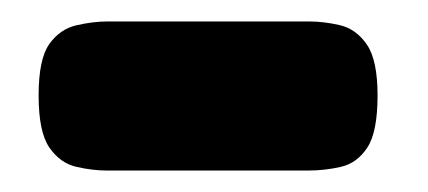

<svg xmlns="http://www.w3.org/2000/svg" viewBox="-20 -346 399 179"><path d="M80 -187Q66 -187 51 -190.5Q36 -194 26 -208.5Q16 -223 16 -257Q16 -291 26 -305Q36 -319 51.5 -322.5Q67 -326 80 -326H268Q282 -326 297 -322.5Q312 -319 322 -304.5Q332 -290 332 -257Q332 -223 322.5 -208.5Q313 -194 298 -190.5Q283 -187 267 -187Z"/></svg>

Font: Fredoka SemiCondensed SemiBold
Style: Regular
Weight: 600
Width: 4
Designer: Ben Nathan
Foundry: Milena B. Brandão, Ben Nathan
Version: Version 2.001